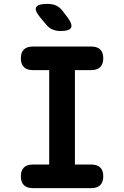

<svg xmlns="http://www.w3.org/2000/svg" viewBox="-20 -970 640 990"><path d="M366.3 -121.5H451.4Q481.2 -121.5 496.9 -106.2Q512.5 -90.9 512.5 -61.1Q512.5 -31.3 496.9 -15.7Q481.2 0 451.4 0H148.6Q118.8 0 103.1 -15.7Q87.5 -31.3 87.5 -61.1Q87.5 -90.9 103.1 -106.2Q118.8 -121.5 148.6 -121.5H233.7V-608.5H148.6Q118.8 -608.5 103.1 -624.1Q87.5 -639.8 87.5 -669.6Q87.5 -699.4 103.1 -714.7Q118.8 -730 148.6 -730H451.4Q481.2 -730 496.9 -714.7Q512.5 -699.4 512.5 -669.6Q512.5 -639.8 496.9 -624.1Q481.2 -608.5 451.4 -608.5H366.3ZM292.7 -810Q269.7 -810 251.1 -817.8Q232.5 -825.5 217.6 -843.8L187 -880.5Q156.2 -917.7 167.1 -933.8Q178 -950 223.2 -950Q251.4 -950 270 -941.2Q288.6 -932.4 302.4 -914.2L327.9 -881Q354.9 -844.8 346.5 -827.4Q338 -810 292.7 -810Z"/></svg>

Font: Maple Mono
Style: Regular
Weight: 400
Monospace: yes
Designer: subframe7536
Version: Version 7.300